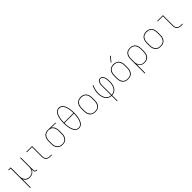

<svg xmlns="http://www.w3.org/2000/svg" viewBox="511 -2765 4979 4979"><g transform="rotate(-45 3000.0 -275.5)"><path d="M106 205V-511H36V-530H127V-210Q127 -185 130.5 -160Q134 -135 143 -112Q152 -89 168 -69Q184 -49 205 -35.5Q226 -22 250.5 -16.5Q275 -11 300 -11Q325 -11 349.5 -16.5Q374 -22 395 -35.5Q416 -49 432 -69Q448 -89 457 -112Q466 -135 469.5 -160Q473 -185 473 -210V-530H494V-68Q494 -57 497 -45.5Q500 -34 508.5 -26Q517 -18 528 -14.5Q539 -11 551 -11H564V8H551Q535 8 520 3.5Q505 -1 494 -11.5Q483 -22 478 -37.5Q473 -53 473 -68V-113Q463 -85 446.5 -61.5Q430 -38 406 -21.5Q382 -5 353.5 1.5Q325 8 297 8Q270 8 244 2.5Q218 -3 195 -16.5Q172 -30 155 -51Q138 -72 127 -96V205Z M1044 0Q1024 0 1003 -3.5Q982 -7 963.5 -16Q945 -25 930 -40Q915 -55 906 -74Q897 -93 893.5 -113.5Q890 -134 890 -155V-511H699V-530H910V-155Q910 -137 913 -119Q916 -101 924 -84.5Q932 -68 945 -54.5Q958 -41 974 -33Q990 -25 1008 -22Q1026 -19 1044 -19H1111V0Z M1499 8Q1471 8 1443 2.5Q1415 -3 1391 -17.5Q1367 -32 1348.5 -53.5Q1330 -75 1318.5 -100.5Q1307 -126 1302.5 -154Q1298 -182 1298 -210V-320Q1298 -347 1302 -374Q1306 -401 1316.5 -426Q1327 -451 1344 -472.5Q1361 -494 1384 -508.5Q1407 -523 1433 -530.5Q1459 -538 1486 -538Q1490 -538 1493.5 -538Q1497 -538 1500 -538Q1504 -538 1508.5 -538Q1513 -538 1517 -537L1767 -530V-511L1598 -516Q1623 -502 1642.5 -480Q1662 -458 1673.5 -432Q1685 -406 1689.5 -377.5Q1694 -349 1694 -320V-210Q1694 -182 1690 -154.5Q1686 -127 1675 -101.5Q1664 -76 1646.5 -54Q1629 -32 1605.5 -18Q1582 -4 1554.5 2Q1527 8 1499 8ZM1499 -11Q1524 -11 1549 -16.5Q1574 -22 1595 -35.5Q1616 -49 1631.5 -69Q1647 -89 1656.5 -112Q1666 -135 1669.5 -160Q1673 -185 1673 -210V-320Q1673 -344 1670 -367.5Q1667 -391 1658.5 -413Q1650 -435 1636.5 -455Q1623 -475 1604 -489Q1585 -503 1562 -510Q1539 -517 1515 -519H1500Q1497 -519 1494 -519Q1491 -519 1488 -519Q1463 -519 1439.5 -512Q1416 -505 1395.5 -491.5Q1375 -478 1359.5 -458.5Q1344 -439 1335 -416Q1326 -393 1322.5 -369Q1319 -345 1319 -320V-210Q1319 -185 1323 -159.5Q1327 -134 1337 -110.5Q1347 -87 1363.5 -67.5Q1380 -48 1401.5 -35Q1423 -22 1448.5 -16.5Q1474 -11 1499 -11Z M2100 8Q2071 8 2043 -3.5Q2015 -15 1995 -36Q1975 -57 1961 -83Q1947 -109 1937.5 -136.5Q1928 -164 1922 -193Q1916 -222 1912.5 -251Q1909 -280 1907.5 -309Q1906 -338 1906 -368Q1906 -397 1907.5 -426Q1909 -455 1912.5 -484Q1916 -513 1922 -542Q1928 -571 1937.5 -598.5Q1947 -626 1961 -652Q1975 -678 1995.5 -699Q2016 -720 2043.5 -732.5Q2071 -745 2100 -745Q2129 -745 2156.5 -732.5Q2184 -720 2204.5 -699Q2225 -678 2239 -652Q2253 -626 2262.5 -598.5Q2272 -571 2278 -542Q2284 -513 2287.5 -484Q2291 -455 2292.5 -426Q2294 -397 2294 -367Q2294 -338 2292.5 -309Q2291 -280 2287.5 -251Q2284 -222 2278 -193Q2272 -164 2262.5 -136.5Q2253 -109 2239 -83Q2225 -57 2205 -36Q2185 -15 2157 -3.5Q2129 8 2100 8ZM1927 -377H2273Q2273 -404 2271.5 -430.5Q2270 -457 2267 -484Q2264 -511 2258.5 -537Q2253 -563 2244.5 -588.5Q2236 -614 2224 -638.5Q2212 -663 2193.5 -682Q2175 -701 2150 -712.5Q2125 -724 2098 -724Q2071 -724 2046.5 -712Q2022 -700 2004.5 -680Q1987 -660 1975 -636Q1963 -612 1955 -587Q1947 -562 1941.5 -535.5Q1936 -509 1933 -483Q1930 -457 1928.5 -430.5Q1927 -404 1927 -377ZM2100 -11Q2127 -11 2152 -22.5Q2177 -34 2194.5 -54Q2212 -74 2224 -98Q2236 -122 2244.5 -147Q2253 -172 2258.5 -198.5Q2264 -225 2267 -251.5Q2270 -278 2271.5 -304.5Q2273 -331 2273 -358H1927Q1927 -331 1928.5 -304.5Q1930 -278 1933 -251.5Q1936 -225 1941.5 -198.5Q1947 -172 1955.5 -147Q1964 -122 1976 -98Q1988 -74 2005.5 -54Q2023 -34 2048 -22.5Q2073 -11 2100 -11Z M2700 8Q2672 8 2644 2.5Q2616 -3 2591.5 -17Q2567 -31 2548.5 -52.5Q2530 -74 2518.5 -100Q2507 -126 2502.5 -154Q2498 -182 2498 -210V-320Q2498 -348 2502.5 -376Q2507 -404 2518.5 -430Q2530 -456 2548.5 -477.5Q2567 -499 2591.5 -513Q2616 -527 2644 -534Q2672 -541 2700 -541Q2728 -541 2756 -534Q2784 -527 2808.5 -513Q2833 -499 2851.5 -477.5Q2870 -456 2881.5 -430Q2893 -404 2897.5 -376Q2902 -348 2902 -320V-210Q2902 -182 2897.5 -154Q2893 -126 2881.5 -100Q2870 -74 2851.5 -52.5Q2833 -31 2808.5 -17Q2784 -3 2756 2.5Q2728 8 2700 8ZM2700 -11Q2725 -11 2750.5 -16Q2776 -21 2798 -34Q2820 -47 2836.5 -67Q2853 -87 2863 -110.5Q2873 -134 2877 -159.5Q2881 -185 2881 -210V-320Q2881 -346 2877 -371.5Q2873 -397 2863 -420.5Q2853 -444 2836 -464Q2819 -484 2796.5 -496.5Q2774 -509 2748.5 -514Q2723 -519 2698 -519Q2672 -519 2647 -513.5Q2622 -508 2600.5 -495Q2579 -482 2562.5 -462Q2546 -442 2536.5 -419Q2527 -396 2523 -370.5Q2519 -345 2519 -320V-210Q2519 -185 2523 -159.5Q2527 -134 2537 -110.5Q2547 -87 2563.5 -67Q2580 -47 2602 -34Q2624 -21 2649.5 -16Q2675 -11 2700 -11Z M3290 205V8Q3256 7 3224 -4Q3192 -15 3166.5 -36.5Q3141 -58 3123 -87Q3105 -116 3094.5 -147.5Q3084 -179 3079 -212.5Q3074 -246 3074 -279Q3074 -344 3089.5 -407.5Q3105 -471 3132 -530L3151 -522Q3125 -465 3110 -403.5Q3095 -342 3095 -279Q3095 -248 3099 -217.5Q3103 -187 3112.5 -157.5Q3122 -128 3138 -101Q3154 -74 3177 -53.5Q3200 -33 3229.5 -22.5Q3259 -12 3290 -11V-350Q3290 -370 3291.5 -389.5Q3293 -409 3297.5 -428.5Q3302 -448 3310 -466Q3318 -484 3331 -499Q3344 -514 3363 -522Q3382 -530 3402 -530Q3420 -530 3437.5 -523Q3455 -516 3468 -503Q3481 -490 3489.5 -474Q3498 -458 3504.5 -440.5Q3511 -423 3515 -405Q3519 -387 3521 -369Q3523 -351 3524 -332.5Q3525 -314 3525 -296Q3525 -261 3522 -226Q3519 -191 3509 -158Q3499 -125 3481.5 -94Q3464 -63 3438 -40Q3412 -17 3378.5 -5Q3345 7 3310 8V205ZM3310 -11Q3343 -12 3373.5 -24Q3404 -36 3427.5 -58Q3451 -80 3466.5 -108.5Q3482 -137 3490.5 -168.5Q3499 -200 3502 -232Q3505 -264 3505 -296Q3505 -313 3504 -329Q3503 -345 3501 -361.5Q3499 -378 3496 -394Q3493 -410 3488 -425.5Q3483 -441 3476 -456Q3469 -471 3458.5 -483.5Q3448 -496 3433 -503.5Q3418 -511 3402 -511Q3384 -511 3368.5 -503Q3353 -495 3342.5 -481.5Q3332 -468 3326 -451.5Q3320 -435 3316.5 -418Q3313 -401 3311.5 -384Q3310 -367 3310 -350Z M3900 8Q3872 8 3844 2.5Q3816 -3 3791.5 -17Q3767 -31 3748.5 -52.5Q3730 -74 3718.5 -100Q3707 -126 3702.5 -154Q3698 -182 3698 -210V-320Q3698 -348 3702.5 -376Q3707 -404 3718.5 -430Q3730 -456 3748.5 -477.5Q3767 -499 3791.5 -513Q3816 -527 3844 -534Q3872 -541 3900 -541Q3928 -541 3956 -534Q3984 -527 4008.5 -513Q4033 -499 4051.5 -477.5Q4070 -456 4081.5 -430Q4093 -404 4097.5 -376Q4102 -348 4102 -320V-210Q4102 -182 4097.5 -154Q4093 -126 4081.5 -100Q4070 -74 4051.5 -52.5Q4033 -31 4008.5 -17Q3984 -3 3956 2.5Q3928 8 3900 8ZM3900 -11Q3925 -11 3950.5 -16Q3976 -21 3998 -34Q4020 -47 4036.5 -67Q4053 -87 4063 -110.5Q4073 -134 4077 -159.5Q4081 -185 4081 -210V-320Q4081 -346 4077 -371.5Q4073 -397 4063 -420.5Q4053 -444 4036 -464Q4019 -484 3996.5 -496.5Q3974 -509 3948.5 -514Q3923 -519 3898 -519Q3872 -519 3847 -513.5Q3822 -508 3800.5 -495Q3779 -482 3762.5 -462Q3746 -442 3736.5 -419Q3727 -396 3723 -370.5Q3719 -345 3719 -320V-210Q3719 -185 3723 -159.5Q3727 -134 3737 -110.5Q3747 -87 3763.5 -67Q3780 -47 3802 -34Q3824 -21 3849.5 -16Q3875 -11 3900 -11ZM3897 -605 3882 -615 3991 -756 4009 -744Z M4306 205V-320Q4306 -348 4310 -375.5Q4314 -403 4325 -428.5Q4336 -454 4353.5 -476Q4371 -498 4394.5 -512Q4418 -526 4445.5 -532Q4473 -538 4501 -538Q4529 -538 4557 -532.5Q4585 -527 4609 -512.5Q4633 -498 4651.5 -476.5Q4670 -455 4681.5 -429.5Q4693 -404 4697.5 -376Q4702 -348 4702 -320V-210Q4702 -182 4697.5 -154.5Q4693 -127 4682 -101Q4671 -75 4653 -53.5Q4635 -32 4611 -18Q4587 -4 4559.5 2Q4532 8 4504 8Q4475 8 4446.5 1.5Q4418 -5 4394.5 -21.5Q4371 -38 4354 -61.5Q4337 -85 4327 -113V205ZM4501 -11Q4526 -11 4551.5 -16.5Q4577 -22 4598.5 -35Q4620 -48 4636.5 -67.5Q4653 -87 4663 -110.5Q4673 -134 4677 -159.5Q4681 -185 4681 -210V-320Q4681 -345 4677 -370.5Q4673 -396 4663 -419.5Q4653 -443 4636.5 -462.5Q4620 -482 4598.5 -495Q4577 -508 4551.5 -513.5Q4526 -519 4501 -519Q4476 -519 4451 -513.5Q4426 -508 4405 -494.5Q4384 -481 4368.5 -461Q4353 -441 4343.5 -418Q4334 -395 4330.5 -370Q4327 -345 4327 -320V-210Q4327 -185 4330.5 -160Q4334 -135 4343.5 -112Q4353 -89 4368.5 -69Q4384 -49 4405 -35.5Q4426 -22 4451 -16.5Q4476 -11 4501 -11Z M5100 8Q5072 8 5044 2.5Q5016 -3 4991.5 -17Q4967 -31 4948.5 -52.5Q4930 -74 4918.5 -100Q4907 -126 4902.5 -154Q4898 -182 4898 -210V-320Q4898 -348 4902.5 -376Q4907 -404 4918.5 -430Q4930 -456 4948.5 -477.5Q4967 -499 4991.5 -513Q5016 -527 5044 -534Q5072 -541 5100 -541Q5128 -541 5156 -534Q5184 -527 5208.5 -513Q5233 -499 5251.5 -477.5Q5270 -456 5281.5 -430Q5293 -404 5297.5 -376Q5302 -348 5302 -320V-210Q5302 -182 5297.5 -154Q5293 -126 5281.5 -100Q5270 -74 5251.5 -52.5Q5233 -31 5208.5 -17Q5184 -3 5156 2.5Q5128 8 5100 8ZM5100 -11Q5125 -11 5150.5 -16Q5176 -21 5198 -34Q5220 -47 5236.5 -67Q5253 -87 5263 -110.5Q5273 -134 5277 -159.5Q5281 -185 5281 -210V-320Q5281 -346 5277 -371.5Q5273 -397 5263 -420.5Q5253 -444 5236 -464Q5219 -484 5196.5 -496.5Q5174 -509 5148.5 -514Q5123 -519 5098 -519Q5072 -519 5047 -513.5Q5022 -508 5000.5 -495Q4979 -482 4962.5 -462Q4946 -442 4936.5 -419Q4927 -396 4923 -370.5Q4919 -345 4919 -320V-210Q4919 -185 4923 -159.5Q4927 -134 4937 -110.5Q4947 -87 4963.5 -67Q4980 -47 5002 -34Q5024 -21 5049.5 -16Q5075 -11 5100 -11Z M5844 0Q5824 0 5803 -3.5Q5782 -7 5763.5 -16Q5745 -25 5730 -40Q5715 -55 5706 -74Q5697 -93 5693.5 -113.5Q5690 -134 5690 -155V-511H5499V-530H5710V-155Q5710 -137 5713 -119Q5716 -101 5724 -84.5Q5732 -68 5745 -54.5Q5758 -41 5774 -33Q5790 -25 5808 -22Q5826 -19 5844 -19H5911V0Z"/></g></svg>

Font: Iosevka Curly Slab ThEx
Style: Regular
Weight: 100
Width: 7
Monospace: yes
Designer: Belleve Invis
Foundry: Belleve Invis
Version: Version 11.1.0; ttfautohint (v1.8.3)